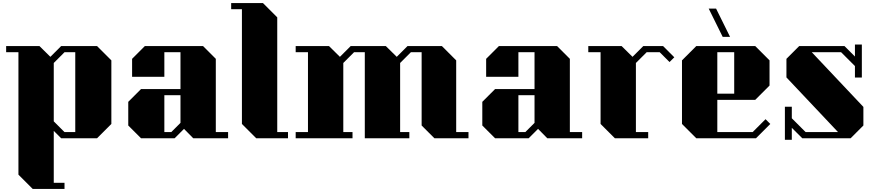

<svg xmlns="http://www.w3.org/2000/svg" viewBox="-20 -900 5711 1250"><path d="M100 -560V237L193 330H400V290H330V-48L378 0H612L705 -93V-507L612 -600H378L308 -530L237 -600H20V-560ZM330 -490 400 -560H470V-40H400L330 -110Z M898 0H1117L1178 -61L1238 0H1465V-40H1385V-517L1302 -600H923L840 -517V-400H1050V-560H1155V-320H898L815 -237V-83ZM1050 -280H1155V-100L1095 -40H1050Z M1855 -40V0H1648L1555 -93V-840H1485V-880H1692L1785 -787V-40Z M3030 -40V0H2808L2725 -83V-560H2655L2585 -490V-40H2645V0H2355V-560H2285L2215 -490V-40H2275V0H1905V-40H1985V-560H1905V-600H2122L2193 -530L2263 -600H2492L2563 -530L2633 -600H2857L2950 -507V-40Z M3203 0H3422L3483 -61L3543 0H3770V-40H3690V-517L3607 -600H3228L3145 -517V-400H3355V-560H3460V-320H3203L3120 -237V-83ZM3355 -280H3460V-100L3400 -40H3355Z M4370 -527 4339 -496 4275 -560H4190L4120 -490V-40H4200V0H3983L3890 -93V-560H3810V-600H4027L4098 -530L4168 -600H4297Z M4513 0H4902L4995 -93L4964 -124L4880 -40H4650V-250H4897L4990 -343V-507L4897 -600H4513L4420 -507V-93ZM4650 -560H4760V-290H4650ZM4733 -660 4642 -844H4594L4685 -660Z M5135 10V-68L5203 0H5518L5601 -83V-204L5265 -560H5456L5546 -470V-395H5591V-610H5546V-532L5478 -600H5183L5100 -517V-396L5436 -40H5225L5135 -130V-205H5090V10Z"/></svg>

Font: Kumar One
Style: Regular
Weight: 400
Designer: Parimal Parmar
Foundry: Indian Type Foundry
Version: Version 1.000;PS 1.000;hotconv 1.0.88;makeotf.lib2.5.647800